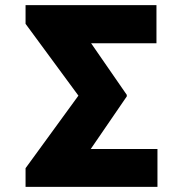

<svg xmlns="http://www.w3.org/2000/svg" viewBox="-20 -732 717 752"><path d="M596.7 0H80.1V-73.2L287.1 -357.4L80.1 -638.7V-711.9H592.8V-562.5H336.9L476.6 -360.4V-354.5L335.4 -148.4H596.7Z"/></svg>

Font: Pretendard GOV Black
Style: Regular
Weight: 900
Designer: Base glyphs from Inter by Rasmus Andersson; Hangeul glyphs from Noto Sans CJK(Source Han Sans) by Jang Soo-young and Kan
Foundry: Kil Hyung-jin
Version: Version 1.309